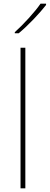

<svg xmlns="http://www.w3.org/2000/svg" viewBox="-20 -1069 269 1038"><path d="M229 -1042V-1049H199C170 -1006 105 -935 60 -895V-889H81C134 -933 194 -997 229 -1042ZM117 -51V-811H91V-51Z"/></svg>

Font: Noto Sans Tamil UI Thin
Style: Regular
Weight: 100
Designer: Jelle Bosma - Monotype Design Team
Foundry: Monotype Imaging Inc.
Version: Version 2.004